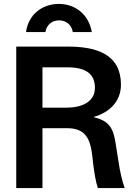

<svg xmlns="http://www.w3.org/2000/svg" viewBox="-20 -961 710 981"><path d="M325 -617C420 -617 465 -582 465 -513C465 -448 411 -411 319 -411H197V-617ZM323 -306C417 -306 442 -252 452 -161L455 -133C461 -83 469 -31 480 0H617C604 -37 593 -84 586 -132L571 -227C559 -309 536 -344 457 -363C544 -387 598 -447 598 -528C598 -682 477 -723 326 -723H63V0H197V-306ZM449 -797C435 -884 367 -941 281 -941C193 -941 124 -884 113 -797H212C218 -835 247 -857 282 -857C317 -857 346 -835 352 -797Z"/></svg>

Font: Perun SemiBold
Style: Regular
Weight: 600
Foundry: Copyright (c) Stefan Peev, Context Ltd, 2016
Version: Version 1.089